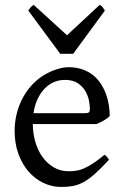

<svg xmlns="http://www.w3.org/2000/svg" viewBox="-20 -740 502 775"><path d="M242.2 -417.5Q216.8 -417.5 195.6 -407.7Q174.3 -397.9 158 -380.1Q141.6 -362.3 130.6 -337.6Q119.6 -313 115.2 -283.2H324.2Q335.4 -283.2 339.1 -286.9Q342.8 -290.5 342.8 -300.8Q342.8 -314 339.1 -333.7Q335.4 -353.5 324.5 -372.3Q313.5 -391.1 293.7 -404.3Q273.9 -417.5 242.2 -417.5ZM422.9 -272Q414.1 -262.2 399.4 -253.9Q384.8 -245.6 369.1 -239.3H112.3Q112.8 -201.2 122.8 -166.7Q132.8 -132.3 151.6 -106.2Q170.4 -80.1 197 -64.5Q223.6 -48.8 256.8 -48.8Q272 -48.8 286.4 -50.8Q300.8 -52.7 317.4 -59.6Q334 -66.4 354.2 -79.6Q374.5 -92.8 401.9 -115.2Q408.2 -111.8 412.8 -105.5Q417.5 -99.1 419.9 -95.2Q387.2 -59.6 362.5 -37.8Q337.9 -16.1 316.2 -4.4Q294.4 7.3 273.2 11Q252 14.6 227.1 14.6Q189.5 14.6 155.5 -1.5Q121.6 -17.6 95.7 -47.1Q69.8 -76.7 54.4 -118.4Q39.1 -160.2 39.1 -211.9Q39.1 -244.6 46.4 -276.4Q53.7 -308.1 67.6 -336.4Q81.5 -364.7 101.6 -388.7Q121.6 -412.6 147 -430.2Q157.7 -437.5 171.1 -444.6Q184.6 -451.7 199.2 -457Q213.9 -462.4 228.3 -465.6Q242.7 -468.8 255.9 -468.8Q287.6 -468.8 312.5 -460Q337.4 -451.2 356 -436.3Q374.5 -421.4 387.2 -401.6Q399.9 -381.8 408 -359.9Q416 -337.9 419.4 -315.2Q422.9 -292.5 422.9 -272ZM275.4 -522.9H223.1L94.2 -697.3Q97.7 -702.1 100.1 -705.6Q102.5 -709 104.7 -711.4Q106.9 -713.9 109.6 -715.8Q112.3 -717.8 116.2 -720.2L250.5 -597.7L382.3 -720.2Q390.6 -715.8 394 -711.4Q397.5 -707 403.3 -697.3Z"/></svg>

Font: Gentium Kaktovik
Style: Regular
Weight: 400
Designer: J. Victor Gaultney and Annie Olsen
Foundry: SIL International
Version: Version 1.102; 2013; Maintenance release